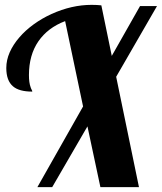

<svg xmlns="http://www.w3.org/2000/svg" viewBox="-20 -770 666 790"><path d="M321.8 -332 248 -683.1Q176.8 -656.2 137.9 -599.9Q99.1 -543.5 99.1 -460.9Q99.1 -429.7 106 -411.1Q107.9 -404.8 110.8 -399.9Q112.8 -396.5 112.8 -393.1Q58.6 -393.1 33.7 -414.6Q5.9 -438 5.9 -490.2Q5.9 -522.9 20 -554.9Q34.2 -586.9 60.1 -616.7Q84.5 -645 118.4 -669.7Q152.3 -694.3 191.9 -712.4Q274.9 -750 356.9 -750Q379.4 -750 397 -748L439.9 -540L556.2 -745.1H626L458 -454.1L551.8 0H393.1L339.8 -250L194.8 0H133.8Z"/></svg>

Font: Pattaya
Style: Regular
Weight: 400
Designer: Pablo Impallari / Thai characters Designed by Thanarat Vachiruckul and Suppakit Chalermlarp
Foundry: Pablo Impallari
Version: Version 1.007;September 16, 2023;FontCreator 15.0.0.2934 64-